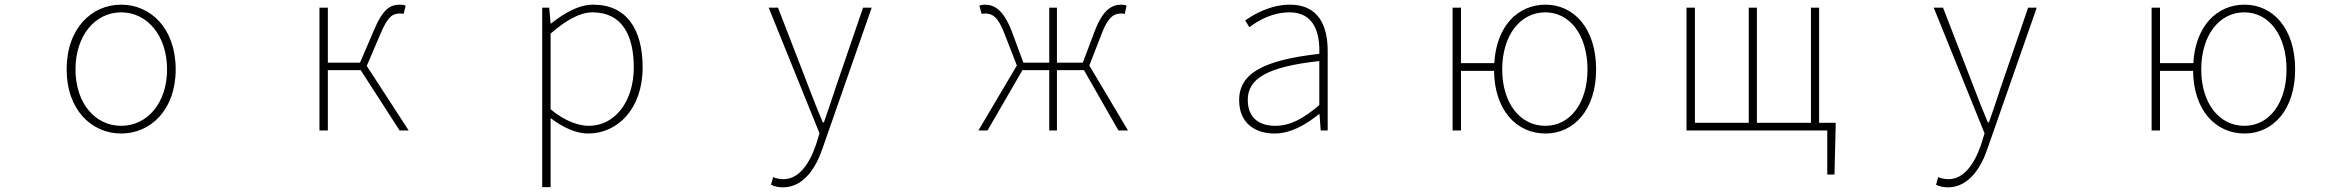

<svg xmlns="http://www.w3.org/2000/svg" viewBox="-20 -560 10040 824"><path d="M500 13C626 13 734 -88 734 -262C734 -439 626 -540 500 -540C374 -540 266 -439 266 -262C266 -88 374 13 500 13ZM500 -20C388 -20 304 -118 304 -262C304 -407 388 -507 500 -507C612 -507 697 -407 697 -262C697 -118 612 -20 500 -20Z M1351 0H1387V-259H1528L1695 0H1734L1554 -277L1613 -415C1645 -492 1667 -502 1696 -502C1704 -502 1706 -502 1712 -500L1721 -536C1717 -538 1707 -540 1698 -540C1656 -540 1624 -525 1583 -426L1525 -291H1387V-527H1351Z M2307 243H2343V46V-53C2399 -11 2454 13 2504 13C2630 13 2738 -92 2738 -271C2738 -434 2669 -540 2526 -540C2460 -540 2397 -500 2345 -459H2343L2337 -527H2307ZM2507 -20C2465 -20 2405 -39 2343 -91V-416C2410 -474 2469 -507 2523 -507C2652 -507 2700 -405 2700 -271C2700 -124 2619 -20 2507 -20Z M3340 244C3431 244 3484 156 3511 74L3721 -527H3684L3566 -183C3551 -138 3533 -82 3516 -35H3511C3491 -82 3469 -138 3452 -183L3319 -527H3279L3497 12L3482 61C3453 145 3408 209 3342 209C3326 209 3309 205 3298 200L3289 233C3302 240 3322 244 3340 244Z M4179 0H4218L4368 -259H4483V0H4516V-259H4632L4780 0H4821L4655 -279L4708 -415C4736 -490 4763 -502 4791 -502C4799 -502 4800 -502 4807 -500L4815 -536C4811 -538 4801 -540 4793 -540C4751 -540 4713 -518 4678 -426L4627 -291H4516V-527H4483V-291H4372L4322 -426C4286 -518 4248 -540 4206 -540C4198 -540 4188 -538 4183 -536L4193 -500C4200 -502 4201 -502 4208 -502C4237 -502 4263 -490 4291 -415L4344 -279Z M5450 13C5520 13 5586 -26 5640 -70H5643L5648 0H5678V-341C5678 -448 5640 -540 5516 -540C5430 -540 5357 -496 5324 -472L5342 -443C5376 -470 5439 -507 5514 -507C5623 -507 5645 -414 5642 -329C5405 -302 5298 -247 5298 -130C5298 -30 5368 13 5450 13ZM5453 -20C5389 -20 5335 -50 5335 -131C5335 -220 5413 -273 5642 -298V-109C5573 -50 5516 -20 5453 -20Z M6612 -20C6503 -20 6427 -118 6427 -262C6427 -407 6503 -507 6612 -507C6719 -507 6793 -407 6793 -262C6793 -118 6719 -20 6612 -20ZM6613 13C6734 13 6830 -88 6830 -262C6830 -439 6734 -540 6613 -540C6495 -540 6402 -449 6393 -289H6250V-527H6214V0H6250V-256H6392C6394 -86 6489 13 6613 13Z M7218 0H7822V189H7853L7858 -13V-33H7787V-527H7752V-33H7520V-527H7485V-33H7254V-527H7218Z M8340 244C8431 244 8484 156 8511 74L8721 -527H8684L8566 -183C8551 -138 8533 -82 8516 -35H8511C8491 -82 8469 -138 8452 -183L8319 -527H8279L8497 12L8482 61C8453 145 8408 209 8342 209C8326 209 8309 205 8298 200L8289 233C8302 240 8322 244 8340 244Z M9612 -20C9503 -20 9427 -118 9427 -262C9427 -407 9503 -507 9612 -507C9719 -507 9793 -407 9793 -262C9793 -118 9719 -20 9612 -20ZM9613 13C9734 13 9830 -88 9830 -262C9830 -439 9734 -540 9613 -540C9495 -540 9402 -449 9393 -289H9250V-527H9214V0H9250V-256H9392C9394 -86 9489 13 9613 13Z"/></svg>

Font: Harano Aji Gothic ExtraLight
Style: Regular
Weight: 250
Foundry: Masamichi Hosoda
Version: HaranoAjiGothic-ExtraLight version 20230610;ttx 4.39.4